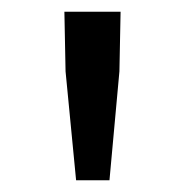

<svg xmlns="http://www.w3.org/2000/svg" viewBox="-20 -791 318 328"><path d="M110 -483H167L184 -669L186 -771H90L92 -669Z"/></svg>

Font: GenYoGothic2 TW R
Style: Regular
Weight: 400
Version: Version 2.100;PS 2.1;hotconv 16.6.51;makeotf.lib2.5.65220 DE